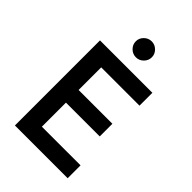

<svg xmlns="http://www.w3.org/2000/svg" viewBox="-263 -1013 1117 1117"><g transform="rotate(45 295.0 -454.5)"><path d="M83 0V-700H514V-594H199V-408H477V-304H199V-106H517V0ZM300 -778Q273 -778 253.5 -797.5Q234 -817 234 -844Q234 -870 253.5 -889.5Q273 -909 300 -909Q327 -909 346.5 -889.5Q366 -870 366 -844Q366 -817 346.5 -797.5Q327 -778 300 -778Z"/></g></svg>

Font: Figtree SemiBold
Style: Regular
Weight: 600
Designer: Erik Kennedy
Foundry: Erik Kennedy
Version: Version 2.001; ttfautohint (v1.8.4.7-5d5b);gftools[0.9.27]